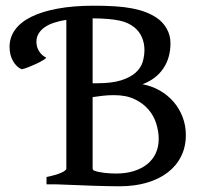

<svg xmlns="http://www.w3.org/2000/svg" viewBox="-20 -650 728 677"><path d="M453.6 -553.7Q442.9 -562 430.7 -567.9Q418.5 -573.7 401.4 -577.4Q384.3 -581.1 361.3 -583Q338.4 -585 306.6 -585.4V-356.4H320.8Q374.5 -356.4 407.5 -366.9Q440.4 -377.4 458.7 -394.3Q477.1 -411.1 483.2 -432.1Q489.3 -453.1 489.3 -474.1Q489.3 -498 480.2 -518.8Q471.2 -539.6 453.6 -553.7ZM382.3 -314.5Q360.4 -314.5 342 -312.3Q323.7 -310.1 306.6 -307.6V-55.7Q306.6 -52.7 310.5 -48.8Q326.2 -43 348.1 -40.5Q370.1 -38.1 389.2 -38.1Q424.3 -38.1 452.1 -46.9Q480 -55.7 499.5 -71.5Q519 -87.4 529.3 -109.9Q539.6 -132.3 539.6 -159.7Q539.6 -186.5 531 -214.1Q522.5 -241.7 503.4 -263.9Q484.4 -286.1 454.6 -300.3Q424.8 -314.5 382.3 -314.5ZM13.7 -484.9Q13.7 -518.1 33 -544.9Q52.2 -571.8 90.1 -590.6Q127.9 -609.4 183.3 -619.6Q238.8 -629.9 311 -629.9Q352.5 -629.9 386 -627.7Q419.4 -625.5 446 -620.4Q472.7 -615.2 493.7 -607.2Q514.6 -599.1 532.2 -587.4Q554.2 -572.8 567.6 -549.3Q581.1 -525.9 581.1 -498Q581.1 -445.3 555.4 -408Q529.8 -370.6 482.4 -353Q515.6 -346.7 543.7 -330.6Q571.8 -314.5 592 -291Q612.3 -267.6 623.8 -237.5Q635.3 -207.5 635.3 -173.8Q635.3 -132.3 618.7 -98.9Q602.1 -65.4 571.5 -42Q541 -18.6 498 -5.9Q455.1 6.8 402.3 6.8Q391.6 6.8 376.2 6.6Q360.8 6.3 343.3 5.9Q325.7 5.4 306.4 4.9Q287.1 4.4 269 3.4Q226.1 2 178.7 0H144V-25.9Q177.2 -32.7 195.6 -40.8Q213.9 -48.8 213.9 -55.7V-580.1Q189.9 -576.2 170.4 -569.8Q150.9 -563.5 137.2 -553.7Q123.5 -543.9 116 -531.2Q108.4 -518.6 108.4 -502.4Q108.4 -483.9 118.2 -468.8Q127.9 -453.6 143.1 -446.8Q141.6 -443.8 131.8 -437.7Q122.1 -431.6 108.4 -425.3Q94.7 -418.9 80.6 -413.3Q66.4 -407.7 56.2 -405.8Q38.1 -413.6 25.9 -434.8Q13.7 -456.1 13.7 -484.9Z"/></svg>

Font: Gentium Book Basic
Style: Regular
Weight: 400
Designer: J. Victor Gaultney and Annie Olsen
Foundry: SIL International
Version: Version 1.102; 2013; Maintenance release